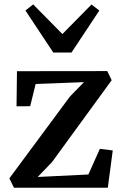

<svg xmlns="http://www.w3.org/2000/svg" viewBox="-20 -874 568 894"><path d="M371 -491.5 146 -483 120.5 -379.5 57 -379 59 -542.5 479.5 -543 500 -500.5 222 -119 155.5 -50 391.5 -61.5 445 -181 505 -173.5 482 0H45L23.5 -43.5L306 -425ZM228 -629.5 98.5 -825 134.5 -853.5 270.5 -715.5 406 -853 442.5 -825 313 -629.5Z"/></svg>

Font: Merriweather 48pt SemiBold
Style: Regular
Weight: 600
Version: Version 2.100